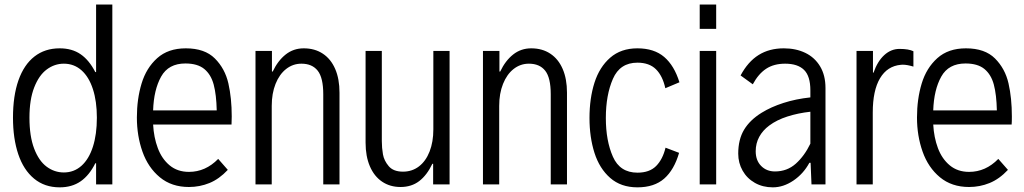

<svg xmlns="http://www.w3.org/2000/svg" viewBox="-20 -804 4462 837"><path d="M469.7 -784.2V0H398.9V-92.3H395.5Q369.6 -40 331.8 -13.7Q293.9 12.7 240.2 12.7Q174.3 12.7 128.4 -25.4Q82.5 -63.5 59.6 -131.8Q36.6 -200.2 36.6 -291Q36.6 -386.2 60.5 -454.1Q84.5 -522 130.1 -557.6Q175.8 -593.3 240.2 -593.3Q293.9 -593.3 331.3 -567.6Q368.7 -542 395.5 -489.7H398.9V-784.2ZM402.3 -291Q402.3 -362.3 385 -415.5Q367.7 -468.8 335.2 -497.6Q302.7 -526.4 258.3 -526.4Q217.8 -526.4 183.8 -501.2Q149.9 -476.1 129.2 -423.1Q108.4 -370.1 108.4 -291Q108.4 -210 128.9 -156.2Q149.4 -102.5 183.3 -77.4Q217.3 -52.2 258.3 -52.2Q302.7 -52.2 335.2 -81.3Q367.7 -110.4 385 -164.3Q402.3 -218.3 402.3 -291Z M989.3 -261.2H647.5Q650.4 -205.1 668 -158.2Q685.5 -111.3 719.7 -83Q753.9 -54.7 803.7 -54.7Q876 -54.7 931.2 -111.3L973.1 -63.5Q935.5 -23.4 893.1 -6.1Q850.6 11.2 803.7 11.2Q728 11.2 676.8 -31.2Q625.5 -73.7 601.1 -142.8Q576.7 -211.9 576.7 -292Q576.7 -372.1 597.2 -439.9Q617.7 -507.8 665.3 -550.5Q712.9 -593.3 790 -593.3Q872.6 -593.3 916.7 -549.1Q960.9 -504.9 975.6 -440.4Q990.2 -376 990.2 -296.4Q990.2 -271.5 989.3 -261.2ZM647.5 -322.8H924.8Q923.3 -391.1 911.6 -435.1Q899.9 -479 870.6 -503.2Q841.3 -527.3 788.1 -527.3Q714.4 -527.3 682.4 -470Q650.4 -412.6 647.5 -322.8Z M1093.8 -582H1165.5V-492.2H1168.9Q1191.4 -539.6 1225.3 -566.4Q1259.3 -593.3 1304.2 -593.3Q1352.1 -593.3 1387.2 -570.1Q1422.4 -546.9 1441.2 -503.4Q1460 -460 1460 -399.9V0H1389.2V-393.1Q1389.2 -465.3 1365 -495.8Q1340.8 -526.4 1293.9 -526.4Q1256.8 -526.4 1227.3 -503.2Q1197.8 -480 1181.2 -438.2Q1164.6 -396.5 1164.6 -342.3V0H1093.8Z M1573.7 -182.1V-582H1644.5V-189Q1644.5 -159.2 1649.4 -131.3Q1654.3 -103.5 1674.6 -79.6Q1694.8 -55.7 1736.8 -55.7Q1776.4 -55.7 1806.4 -78.6Q1836.4 -101.6 1852.8 -143.6Q1869.1 -185.5 1869.1 -239.7V-582H1939.9V0H1868.2V-89.8H1864.7Q1841.3 -40.5 1807.6 -14.6Q1773.9 11.2 1726.1 11.2Q1680.2 11.2 1645.8 -12Q1611.3 -35.2 1592.5 -78.9Q1573.7 -122.6 1573.7 -182.1Z M2085.4 -582H2157.2V-492.2H2160.6Q2183.1 -539.6 2217 -566.4Q2251 -593.3 2295.9 -593.3Q2343.8 -593.3 2378.9 -570.1Q2414.1 -546.9 2432.9 -503.4Q2451.7 -460 2451.7 -399.9V0H2380.9V-393.1Q2380.9 -465.3 2356.7 -495.8Q2332.5 -526.4 2285.6 -526.4Q2248.5 -526.4 2219 -503.2Q2189.5 -480 2172.9 -438.2Q2156.2 -396.5 2156.2 -342.3V0H2085.4Z M2549.8 -289.6Q2549.8 -375 2571.5 -443.4Q2593.3 -511.7 2640.1 -552.5Q2687 -593.3 2758.8 -593.3Q2831.5 -593.3 2875.5 -555.7Q2919.4 -518.1 2941.9 -445.3L2880.4 -419.4Q2868.7 -473.1 2839.6 -502Q2810.5 -530.8 2758.8 -530.8Q2682.6 -530.8 2651.9 -460.2Q2621.1 -389.6 2621.1 -289.6Q2621.1 -190.4 2651.9 -120.8Q2682.6 -51.3 2758.8 -51.3Q2811.5 -51.3 2840.3 -80.3Q2869.1 -109.4 2881.3 -160.2L2940.4 -137.7Q2918.9 -63.5 2875.5 -25.4Q2832 12.7 2758.8 12.7Q2687 12.7 2640.1 -28.3Q2593.3 -69.3 2571.5 -137.7Q2549.8 -206.1 2549.8 -289.6Z M3030.3 -784.2H3102.1V-678.2H3030.3ZM3030.3 -582H3102.1V0H3030.3Z M3578.6 -420.4V0H3517.6L3513.7 -94.2H3508.3Q3482.4 -46.4 3438.7 -16.8Q3395 12.7 3349.1 12.7Q3305.2 12.7 3270.8 -6.8Q3236.3 -26.4 3217.3 -60.1Q3198.2 -93.8 3198.2 -134.3Q3198.2 -195.8 3223.6 -238.3Q3249 -280.8 3300.3 -312.5Q3341.3 -337.9 3395.3 -355.2Q3449.2 -372.6 3512.7 -379.4V-410.2Q3512.7 -472.2 3485.1 -499.3Q3457.5 -526.4 3402.8 -526.4Q3353.5 -526.4 3319.8 -504.2Q3286.1 -481.9 3261.7 -436.5L3208.5 -475.1Q3240.7 -535.2 3287.1 -564.2Q3333.5 -593.3 3397 -593.3Q3449.7 -593.3 3490.7 -573.5Q3531.7 -553.7 3555.2 -514.6Q3578.6 -475.6 3578.6 -420.4ZM3512.7 -177.7V-316.9Q3459 -311 3412.6 -296.1Q3366.2 -281.2 3333.5 -256.8Q3305.2 -235.8 3289.8 -207.5Q3274.4 -179.2 3274.4 -144.5Q3274.4 -104.5 3298.1 -80.6Q3321.8 -56.6 3358.4 -56.6Q3411.1 -56.6 3449 -90.3Q3486.8 -124 3512.7 -177.7Z M3713.9 -582H3785.6V-487.3H3788.1Q3805.2 -536.6 3834.7 -563.7Q3864.3 -590.8 3901.4 -590.8Q3941.4 -590.8 3961.9 -580.6V-513.7Q3934.1 -522 3915.5 -522Q3909.7 -522 3907.2 -521.5Q3848.1 -516.1 3816.4 -462.9Q3784.7 -409.7 3784.7 -313.5V0H3713.9Z M4390.1 -261.2H4048.3Q4051.3 -205.1 4068.8 -158.2Q4086.4 -111.3 4120.6 -83Q4154.8 -54.7 4204.6 -54.7Q4276.9 -54.7 4332 -111.3L4374 -63.5Q4336.4 -23.4 4293.9 -6.1Q4251.5 11.2 4204.6 11.2Q4128.9 11.2 4077.6 -31.2Q4026.4 -73.7 4002 -142.8Q3977.5 -211.9 3977.5 -292Q3977.5 -372.1 3998 -439.9Q4018.6 -507.8 4066.2 -550.5Q4113.8 -593.3 4190.9 -593.3Q4273.4 -593.3 4317.6 -549.1Q4361.8 -504.9 4376.5 -440.4Q4391.1 -376 4391.1 -296.4Q4391.1 -271.5 4390.1 -261.2ZM4048.3 -322.8H4325.7Q4324.2 -391.1 4312.5 -435.1Q4300.8 -479 4271.5 -503.2Q4242.2 -527.3 4189 -527.3Q4115.2 -527.3 4083.3 -470Q4051.3 -412.6 4048.3 -322.8Z"/></svg>

Font: Decalotype Light
Style: Regular
Weight: 300
Designer: Alfredo Marco Pradil
Foundry: Alfredo Marco Pradil
Version: Version 1.0